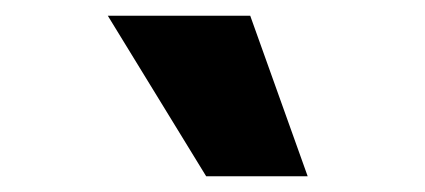

<svg xmlns="http://www.w3.org/2000/svg" viewBox="-20 -793 540 244"><path d="M242 -569 117 -773H298L371 -569Z"/></svg>

Font: Nunito Sans 7pt Black
Style: Italic
Weight: 900
Italic angle: -9°
Version: Version 3.101;gftools[0.9.27]